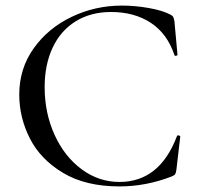

<svg xmlns="http://www.w3.org/2000/svg" viewBox="-20 -656 709 688"><path d="M590 -604Q598 -600 600.5 -595.5Q603 -591 605 -580L616 -460Q616 -457 611 -456Q606 -455 605 -459Q579 -536 520 -574.5Q461 -613 378 -613Q305 -613 251 -579.5Q197 -546 168.5 -485Q140 -424 140 -344Q140 -251 175.5 -173Q211 -95 272.5 -49.5Q334 -4 408 -4Q552 -4 614 -168Q614 -171 619 -171Q621 -171 623.5 -169.5Q626 -168 626 -167L612 -47Q610 -35 607.5 -31.5Q605 -28 596 -24Q504 12 408 12Q287 12 206 -36.5Q125 -85 87 -160Q49 -235 49 -317Q49 -410 100.5 -482.5Q152 -555 236.5 -595.5Q321 -636 417 -636Q463 -636 512 -627.5Q561 -619 590 -604Z"/></svg>

Font: Cormorant SC Medium
Style: Regular
Weight: 500
Designer: Christian Thalmann (Catharsis Fonts)
Foundry: Catharsis Fonts
Version: Version 4.000